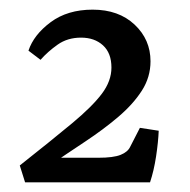

<svg xmlns="http://www.w3.org/2000/svg" viewBox="-20 -706 393 398"><path d="M21 -363Q88 -416 129.5 -450.5Q171 -485 191 -511.5Q211 -538 211 -566Q211 -596 193.5 -612Q176 -628 148 -628Q120 -628 99.5 -613.5Q79 -599 64 -582L39 -601Q50 -634 85 -660Q120 -686 172 -686Q226 -686 259 -655Q292 -624 292 -579Q292 -546 274 -518Q256 -490 225.5 -464Q195 -438 156.5 -412.5Q118 -387 77 -359L71 -379H184Q215 -379 230 -385Q245 -391 250 -402L270 -441L309 -435Q308 -411 303.5 -381.5Q299 -352 291 -328H32Z"/></svg>

Font: Yrsa Medium
Style: Regular
Weight: 500
Designer: Anna Giedrys (Yrsa+Rasa design), David Brezina (Yrsa art-direction, Rasa art-direction, design)
Foundry: Rosetta Type Foundry
Version: Version 2.004